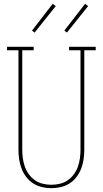

<svg xmlns="http://www.w3.org/2000/svg" viewBox="-20 -981 540 1009"><path d="M250 8Q225 8 200 2Q175 -4 154 -17.5Q133 -31 117.5 -51.5Q102 -72 93 -96Q84 -120 80.5 -145Q77 -170 77 -195V-717H17V-735H157V-717H97V-195Q97 -172 100 -149.5Q103 -127 110.5 -105.5Q118 -84 131.5 -65.5Q145 -47 163.5 -34Q182 -21 204.5 -15.5Q227 -10 250 -10Q273 -10 295.5 -15.5Q318 -21 336.5 -34Q355 -47 368.5 -65.5Q382 -84 389.5 -105.5Q397 -127 400 -149.5Q403 -172 403 -195V-717H343V-735H483V-717H423V-195Q423 -170 419.5 -145Q416 -120 407 -96Q398 -72 382.5 -51.5Q367 -31 346 -17.5Q325 -4 300 2Q275 8 250 8ZM332 -810 318 -820 427 -961 443 -949ZM162 -810 148 -820 257 -961 273 -949Z"/></svg>

Font: Iosevka Slab Thin
Style: Regular
Weight: 100
Monospace: yes
Designer: Belleve Invis
Foundry: Belleve Invis
Version: Version 11.1.0; ttfautohint (v1.8.3)